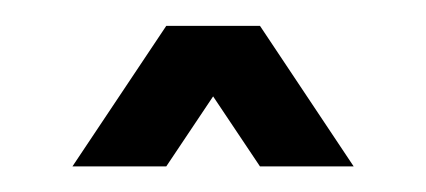

<svg xmlns="http://www.w3.org/2000/svg" viewBox="-20 -881 333 150"><path d="M109.9 -860.8H183.1L256.3 -751H183.1L146.5 -805.7L109.9 -751H36.6Z"/></svg>

Font: BabelStone Khitan Seal Glyphs
Style: Regular
Weight: 400
Designer: Andrew West
Foundry: BabelStone
Version: Version 1.004